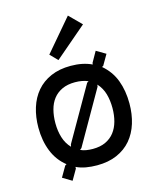

<svg xmlns="http://www.w3.org/2000/svg" viewBox="-144 -1049 993 1212"><g transform="rotate(-15 352.5 -443.5)"><path d="M496 -873 288 -695 241 -743 418 -951ZM650 -315Q650 -245 631.5 -185.5Q613 -126 576 -82.5Q539 -39 483 -14.5Q427 10 353 10Q315 10 280.5 4Q246 -2 217 -16V-5L177 64L117 28L157 -41L167 -47Q110 -92 82.5 -161Q55 -230 55 -315Q55 -385 73.5 -444.5Q92 -504 129 -547.5Q166 -591 222 -615.5Q278 -640 352 -640Q431 -640 490 -612L491 -622L530 -691L591 -655L551 -586L542 -582Q599 -534 624.5 -466.5Q650 -399 650 -315ZM539 -315Q539 -365 527 -407Q515 -449 485 -482L483 -469L284 -121L273 -112Q289 -104 310 -100.5Q331 -97 353 -97Q402 -97 437 -113.5Q472 -130 494.5 -159Q517 -188 528 -228Q539 -268 539 -315ZM437 -517Q400 -533 352 -533Q303 -533 267.5 -516.5Q232 -500 209.5 -471Q187 -442 176.5 -402Q166 -362 166 -315Q166 -264 179.5 -220.5Q193 -177 223 -146L226 -161L426 -510Z"/></g></svg>

Font: Sinkin Sans 500 Medium
Style: 500 Medium
Weight: 500
Designer: Keith Bates
Foundry: K-Type
Version: Sinkin Sans (version 1.0)  by Keith Bates   •   © 2014   www